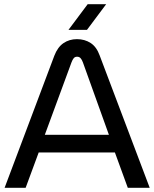

<svg xmlns="http://www.w3.org/2000/svg" viewBox="-20 -900 739 920"><path d="M2 0 240.4 -633.2Q256.2 -674.2 284.1 -693.3Q312 -712.4 348.8 -712.4Q386 -712.4 414.4 -693.9Q442.8 -675.4 457.6 -634.2L697.4 0H592.4L530.6 -169.4H165.4L102.8 0ZM194.8 -254.2H501.8L377.2 -601.2Q372.4 -614.2 366.1 -621.2Q359.8 -628.2 349.4 -628.2Q339 -628.2 333.2 -621.1Q327.4 -614 322.6 -601.2ZM308.2 -757 400.2 -880H488.8L396.8 -757Z"/></svg>

Font: MuseoModerno Thin
Style: Regular
Weight: 100
Designer: Pablo Cosgaya, Héctor Gatti, Marcela Romero, and the Authors of The MuseoModerno Project.
Foundry: Omnibus-Type Team
Version: Version 1.003